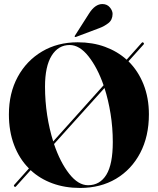

<svg xmlns="http://www.w3.org/2000/svg" viewBox="-20 -919 780 949"><path d="M51 3Q46.5 -1.5 50.5 -5.5L123 -86.5Q75.5 -134 49.8 -201.8Q24 -269.5 24 -353.5Q24 -458.5 67.5 -538.8Q111 -619 187.8 -664.5Q264.5 -710 364 -710Q438 -710 499.2 -687.5Q560.5 -665 606 -624L680.5 -707.5Q684.5 -712 689 -708Q693.5 -703 690 -699.5L615 -616Q663 -568.5 689.5 -501.8Q716 -435 716 -354Q716 -245 673 -163Q630 -81 553.5 -35.5Q477 10 376 10Q301 10 239 -12.8Q177 -35.5 131.5 -78L59 2.5Q55 7 51 3ZM202.5 -491Q202.5 -419 213.2 -349.5Q224 -280 243 -220L492 -497.5Q461.5 -585 417.2 -640.8Q373 -696.5 324.5 -696.5Q268 -696.5 235.2 -643.8Q202.5 -591 202.5 -491ZM537.5 -217Q537.5 -288 526.5 -356.5Q515.5 -425 496.5 -484L247 -207Q277.5 -117 322 -60.2Q366.5 -3.5 415 -3.5Q474 -3.5 505.8 -55.5Q537.5 -107.5 537.5 -217ZM420 -852Q450 -899.5 487 -899Q510 -898.5 523.2 -882.2Q536.5 -866 536.5 -850Q536 -820.5 515.8 -804.8Q495.5 -789 471 -780L355.5 -736.5Q351 -735 349.5 -737.5Q348 -740 350.5 -743Z"/></svg>

Font: Fraunces 144pt S000
Style: Bold
Weight: 700
Version: Version 1.000; ttfautohint (v1.8.3)